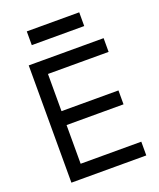

<svg xmlns="http://www.w3.org/2000/svg" viewBox="-159 -980 892 1077"><g transform="rotate(-20 286.5 -441.5)"><path d="M78 0V-700H163V0ZM122 0V-82H525V0ZM122 -313V-396H503V-313ZM122 -618V-700H525V-618ZM133 -801V-883H446V-801Z"/></g></svg>

Font: Fustat Medium
Style: Regular
Weight: 500
Designer: Mohamed Gaber, Khaled Hosny, Laura Garcia Mut
Foundry: Kief Type Foundry, Alif Type Foundry, Hard Type Foundry
Version: Version 1.007